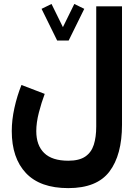

<svg xmlns="http://www.w3.org/2000/svg" viewBox="-20 -717 709 979"><path d="M271.5 -510.3 191.9 -671.9 242.7 -696.8 300.8 -578.6 358.9 -696.8 409.7 -671.9 330.1 -510.3ZM602.1 -81.1Q602.1 73.2 538.1 157.7Q474.1 242.2 328.1 242.2Q184.6 242.2 112.3 165.5Q40 88.9 40 -48.8Q40 -105.5 53.5 -166.5Q66.9 -227.5 89.4 -283.7L208 -238.3Q191.4 -194.3 178.2 -143.1Q165 -91.8 165 -48.3Q165 23.9 205.3 63.2Q245.6 102.5 328.1 102.5Q383.8 102.5 414.8 81.3Q445.8 60.1 458.3 21Q470.7 -18.1 470.7 -72.3V-684.6H602.1Z"/></svg>

Font: Vazirmatn UI ExtraBold
Style: Regular
Weight: 800
Designer: Saber Rastikerdar
Foundry: Saber Rastikerdar
Version: Version 33.003